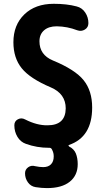

<svg xmlns="http://www.w3.org/2000/svg" viewBox="-20 -760 540 1000"><path d="M254.9 -445.3Q371.1 -397.5 415.5 -342.3Q460 -287.1 460 -200.2Q460 -45.9 338.9 -4.9Q335.9 -3.9 336.9 -1.5Q337.9 1 339.8 2.9Q365.2 15.6 375 39.1Q384.8 63.5 384.8 94.7Q384.8 153.3 343.3 186.5Q301.8 219.7 224.6 219.7Q197.3 219.7 166 214.8Q140.6 210.9 125.5 189.9Q110.4 168.9 110.4 142.6Q110.4 123 126.5 111.3Q142.6 99.6 163.1 105.5Q186.5 110.4 205.1 110.4Q231.4 110.4 245.6 95.7Q259.8 81.1 259.8 54.7Q259.8 37.1 252.9 23.4Q252.9 22.5 252.4 22.5Q252 22.5 252 21.5Q248 10.7 239.3 9.8H235.4Q171.9 9.8 115.2 -10.7Q86.9 -20.5 70.8 -47.4Q54.7 -74.2 54.7 -107.4Q54.7 -128.9 73.2 -138.7Q91.8 -148.4 111.3 -137.7Q172.9 -106.4 227.5 -107.4Q321.3 -107.4 322.3 -195.3Q322.3 -271.5 245.1 -304.7Q136.7 -350.6 93.3 -404.3Q49.8 -458 49.8 -540Q49.8 -629.9 106.9 -685.1Q164.1 -740.2 259.8 -740.2Q328.1 -740.2 378.9 -726.6Q407.2 -719.7 423.8 -694.8Q440.4 -669.9 440.4 -639.6Q440.4 -617.2 421.9 -606Q403.3 -594.7 381.8 -602.5Q331.1 -622.1 275.4 -623Q233.4 -623 209.5 -602.1Q185.5 -581.1 185.5 -544.9Q185.5 -474.6 254.9 -445.3Z"/></svg>

Font: Rounded-X Mgen+ 2m bold
Style: Bold
Weight: 700
Designer: [Source Han Sans]
Ryoko NISHIZUKA  (kana & ideographs); Paul D. Hunt (Latin, Greek & Cyrillic); Wenlong ZHANG  (bopomofo
Version: Version 1.059.20150602